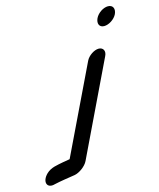

<svg xmlns="http://www.w3.org/2000/svg" viewBox="-120 -769 813 981"><g transform="rotate(-15 287.0 -278.5)"><path d="M376 -442 154 20 138 23 119 26C85 33 52 36 27 60C-11 97 4 137 48 124C83 116 121 111 158 105C182 101 218 76 230 50L466 -442C478 -466 467 -487 443 -487C419 -487 388 -466 376 -442ZM478 -639C466 -613 475 -591 501 -591C526 -591 557 -611 569 -636C581 -662 571 -684 545 -684C520 -684 490 -664 478 -639Z"/></g></svg>

Font: Electronic
Style: BlkUltIt
Weight: 900
Version: Version 1.011